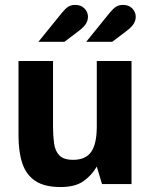

<svg xmlns="http://www.w3.org/2000/svg" viewBox="-20 -742 607 774"><path d="M224.1 12Q159.6 12 122.6 -12.5Q85.6 -37 70.1 -83.3Q54.6 -129.7 54.6 -194.6V-496H193.8V-230.2Q193.8 -194.6 198 -164.1Q202.1 -133.5 219.3 -115.6Q236.6 -97.7 275.1 -97.7Q325.1 -97.7 347.7 -129.9Q370.2 -162.1 370.2 -232.9V-496H510.2V0H391.2L370.2 -70.4Q348.4 -33.6 315.2 -10.8Q282.1 12 224.1 12ZM134.8 -573.4 229.6 -690.4Q243.4 -707.4 254.9 -714.8Q266.4 -722.2 283.5 -722.2Q306.8 -722.2 320.7 -707.8Q334.6 -693.3 334.6 -674.4Q334.6 -660 326.6 -646.6Q318.6 -633.2 296 -616L239.6 -573.4ZM327.4 -573.4 422.2 -690.4Q436.1 -707.4 447.6 -714.8Q459.1 -722.2 476.2 -722.2Q499.5 -722.2 513.4 -707.8Q527.2 -693.3 527.2 -674.4Q527.2 -660 519.3 -646.6Q511.3 -633.2 488.7 -616L432.2 -573.4Z"/></svg>

Font: Atkinson Hyperlegible Next
Style: Regular
Weight: 400
Designer: Elliott Scott, Megan Eiswerth, Linus Boman, Theodore Petrosky, Letters from Sweden
Foundry: Applied Design Works, Letters from Sweden
Version: Version 2.001